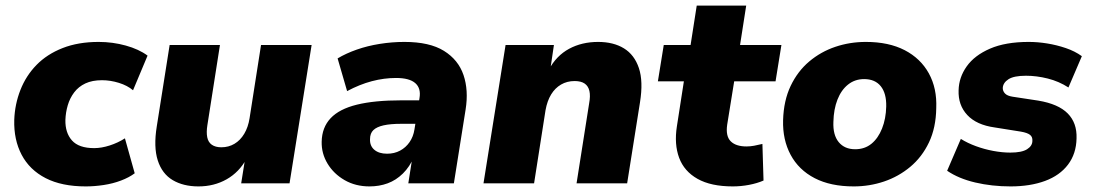

<svg xmlns="http://www.w3.org/2000/svg" viewBox="-20 -656 3911 687"><path d="M287 11Q201 11 143.5 -18.5Q86 -48 57.5 -102Q29 -156 31 -227Q33 -283 53 -334Q73 -385 110.5 -423.5Q148 -462 204 -484Q260 -506 333 -506Q383 -506 430 -493Q477 -480 508 -457L456 -333Q436 -350 405.5 -359.5Q375 -369 345 -369Q310 -369 285.5 -357.5Q261 -346 245.5 -325.5Q230 -305 222.5 -279.5Q215 -254 214 -227Q213 -181 237.5 -153.5Q262 -126 317 -126Q343 -126 372.5 -135.5Q402 -145 427 -161L462 -36Q442 -21 413 -10Q384 1 351 6Q318 11 287 11Z M690 11Q636 11 598 -11.5Q560 -34 544.5 -82Q529 -130 541 -204L587 -495H767L722 -208Q718 -183 721.5 -165Q725 -147 738 -138Q751 -129 772 -129Q798 -129 819 -141.5Q840 -154 854 -177.5Q868 -201 873 -233L914 -495H1095L1016 0H843L857 -88H862Q836 -40 791 -14.5Q746 11 690 11Z M1302 11Q1252 11 1213 -11.5Q1174 -34 1152 -70.5Q1130 -107 1131 -149Q1132 -200 1163 -233Q1194 -266 1257 -281.5Q1320 -297 1416 -297H1493L1479 -213H1416Q1377 -213 1352.5 -207.5Q1328 -202 1316 -190.5Q1304 -179 1304 -158Q1303 -134 1319.5 -120Q1336 -106 1365 -106Q1391 -106 1411.5 -117Q1432 -128 1445.5 -147.5Q1459 -167 1463 -193L1481 -305Q1487 -340 1466 -358.5Q1445 -377 1397 -377Q1354 -377 1310.5 -365.5Q1267 -354 1222 -330L1188 -447Q1218 -465 1256.5 -478.5Q1295 -492 1339 -499Q1383 -506 1427 -506Q1517 -506 1568.5 -474Q1620 -442 1638.5 -387.5Q1657 -333 1646 -264L1604 0H1441L1456 -96H1462Q1446 -59 1421.5 -35Q1397 -11 1367 0Q1337 11 1302 11Z M1710 0 1789 -495H1962L1949 -407H1944Q1971 -457 2016.5 -481.5Q2062 -506 2120 -506Q2175 -506 2212.5 -483Q2250 -460 2266 -412.5Q2282 -365 2270 -290L2224 0H2043L2088 -286Q2093 -313 2089 -330.5Q2085 -348 2072 -357Q2059 -366 2036 -366Q2009 -366 1987.5 -353.5Q1966 -341 1952 -318Q1938 -295 1932 -262L1891 0Z M2602 11Q2524 11 2476 -16Q2428 -43 2410 -91.5Q2392 -140 2402 -204L2427 -365H2334L2355 -495H2451L2473 -636H2650L2628 -495H2776L2755 -365H2607L2582 -210Q2576 -169 2594.5 -150.5Q2613 -132 2651 -132Q2664 -132 2678 -134.5Q2692 -137 2708 -141L2712 -10Q2689 0 2660 5.5Q2631 11 2602 11Z M3035 11Q2952 11 2895 -18.5Q2838 -48 2809 -102Q2780 -156 2782 -226Q2784 -296 2809 -348.5Q2834 -401 2875.5 -436Q2917 -471 2969 -488.5Q3021 -506 3078 -506Q3160 -506 3217 -476.5Q3274 -447 3303.5 -393.5Q3333 -340 3330 -269Q3329 -199 3304 -146.5Q3279 -94 3237 -59Q3195 -24 3143 -6.5Q3091 11 3035 11ZM3040 -122Q3074 -122 3098 -141.5Q3122 -161 3136 -196Q3150 -231 3151 -275Q3152 -322 3131.5 -347.5Q3111 -373 3072 -373Q3039 -373 3014.5 -353.5Q2990 -334 2976.5 -299.5Q2963 -265 2962 -220Q2960 -173 2981 -147.5Q3002 -122 3040 -122Z M3596 11Q3529 11 3469.5 -3Q3410 -17 3369 -45L3418 -159Q3442 -144 3472 -133Q3502 -122 3534 -116Q3566 -110 3595 -110Q3636 -110 3655 -122Q3674 -134 3674 -152Q3675 -166 3665.5 -173.5Q3656 -181 3633 -185L3539 -200Q3474 -209 3441 -244.5Q3408 -280 3410 -333Q3411 -379 3439 -418.5Q3467 -458 3522.5 -482Q3578 -506 3661 -506Q3693 -506 3727 -500.5Q3761 -495 3793.5 -484Q3826 -473 3851 -455L3803 -343Q3769 -365 3729 -375Q3689 -385 3651 -385Q3608 -385 3588.5 -372.5Q3569 -360 3568 -341Q3568 -330 3576 -321.5Q3584 -313 3603 -310L3695 -296Q3767 -284 3800.5 -250Q3834 -216 3832 -161Q3831 -106 3801.5 -67Q3772 -28 3719 -8.5Q3666 11 3596 11Z"/></svg>

Font: Nunito Sans 11pt Black
Style: Italic
Weight: 900
Italic angle: -9°
Version: Version 3.101;gftools[0.9.27]